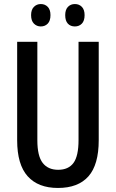

<svg xmlns="http://www.w3.org/2000/svg" viewBox="-20 -921 574 951"><path d="M469 -227Q469 -105 418 -47.5Q367 10 267 10Q169 10 117 -48Q65 -106 65 -226V-714H165V-226Q165 -148 191.5 -114Q218 -80 268 -80Q319 -80 344 -114Q369 -148 369 -227V-714H469ZM134 -846Q134 -873 148 -887Q162 -901 182 -901Q203 -901 216.5 -887Q230 -873 230 -846Q230 -818 216.5 -804Q203 -790 182 -790Q162 -790 148 -804Q134 -818 134 -846ZM303 -846Q303 -873 316.5 -887Q330 -901 351 -901Q372 -901 385.5 -887Q399 -873 399 -846Q399 -818 385.5 -804Q372 -790 351 -790Q329 -790 316 -804Q303 -818 303 -846Z"/></svg>

Font: Noto Sans Lao Looped ExtraCondensed Medium
Style: Regular
Weight: 500
Width: 2
Designer: Mark Frömberg, Ben Mitchell
Foundry: The Fontpad Ltd
Version: Version 1.002; ttfautohint (v1.8.4.7-5d5b)